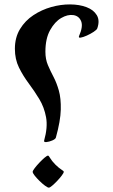

<svg xmlns="http://www.w3.org/2000/svg" viewBox="-20 -820 513 869"><path d="M420.4 -691.9Q418.5 -685.5 404.1 -676Q389.6 -666.5 372.8 -658.9Q356 -651.4 345 -649.7Q334 -647.9 337.9 -657.2Q356.9 -700.2 347.2 -724.1Q337.4 -748 311.8 -751.7Q286.1 -755.4 257.1 -738.5Q228 -721.7 206.8 -683.6Q185.5 -645.5 185.5 -585.9Q185.5 -551.8 196.8 -525.4Q208 -499 222.2 -472.2Q236.3 -445.3 246.3 -410.2Q256.3 -375 255.1 -324Q253.9 -272.9 232.9 -197.3Q231 -190.4 216.8 -184.3Q202.6 -178.2 190.2 -177Q177.7 -175.8 179.7 -183.6Q196.8 -244.1 188.5 -289.3Q180.2 -334.5 158 -371.3Q135.7 -408.2 110.1 -442.4Q84.5 -476.6 65.9 -514.2Q47.4 -551.8 47.4 -599.1Q47.4 -650.4 70.6 -688.5Q93.8 -726.6 131.1 -751.2Q168.5 -775.9 211.9 -788.1Q255.4 -800.3 297.4 -800Q339.4 -799.8 371.6 -787.6Q403.8 -775.4 418.2 -751.2Q432.6 -727.1 420.4 -691.9ZM268.6 -42.5Q268.6 -37.6 260 -26.1Q251.5 -14.6 239.3 -1.7Q227.1 11.2 216.3 20.3Q205.6 29.3 201.2 29.3Q195.8 29.3 183.8 20.5Q171.9 11.7 158.9 -1Q146 -13.7 137 -25.1Q127.9 -36.6 127.9 -42.5Q127.9 -46.9 136.7 -58.6Q145.5 -70.3 158 -83.5Q170.4 -96.7 181.6 -106.2Q192.9 -115.7 197.3 -115.7Q200.7 -115.7 207.3 -104Q213.9 -92.3 230.5 -75.2Q247.1 -59.1 257.8 -52.5Q268.6 -45.9 268.6 -42.5Z"/></svg>

Font: Awami Nastaliq
Style: Bold
Weight: 700
Designer: Peter Martin, SIL International
Foundry: SIL International
Version: Version 3.100